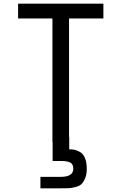

<svg xmlns="http://www.w3.org/2000/svg" viewBox="-20 -770 658 1040"><path d="M540 -670H354V-28H355V39H358Q372 39 382.5 41Q393 43 411 52Q429 61 439.5 84.5Q450 108 450 144Q450 175 441 196Q432 217 421 227.5Q410 238 387.5 243.5Q365 249 350.5 249.5Q336 250 309 250H199V188H309Q377 188 377 144Q377 120 361.5 111Q346 102 309 102H265V0H264V-670H78V-750H540Z"/></svg>

Font: Hermit
Style: Regular
Weight: 400
Designer: Pablo Caro
Version: Version 2.000;PS 002.000;hotconv 1.0.88;makeotf.lib2.5.64775